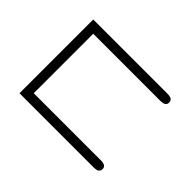

<svg xmlns="http://www.w3.org/2000/svg" viewBox="-109 -627 799 799"><g transform="rotate(-45 291.0 -227.0)"><path d="M74 -23V-461H508V-23Q508 7 487 7Q466 7 466 -23V-419H116V-23Q116 7 95 7Q74 7 74 -23Z"/></g></svg>

Font: Jura Light
Style: Regular
Weight: 300
Designer: Daniel Johnson, Alexei Vanyashin
Foundry: Daniel Johnson
Version: Version 5.103